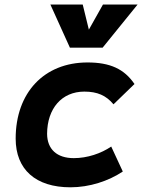

<svg xmlns="http://www.w3.org/2000/svg" viewBox="-20 -796 626 826"><path d="M297.4 -115.7C225.1 -115.7 183.1 -153.8 182.6 -220.2C183.1 -329.6 246.1 -401.9 342.8 -401.9C398.9 -401.9 436.5 -385.3 468.3 -347.2L558.6 -434.6C514.2 -499.5 453.6 -527.3 356.4 -527.3C169.9 -527.3 47.4 -397.5 47.4 -199.7C47.4 -66.9 133.3 9.8 283.2 9.8C365.2 9.8 446.8 -17.1 508.3 -58.1L458.5 -165.5C414.6 -135.7 356 -115.7 297.4 -115.7ZM280.8 -590.8H421.4L571.8 -776.4H422.9L362.3 -668.5L335.9 -776.4H196.8Z"/></svg>

Font: Cascadia Mono PL
Style: Bold Italic
Weight: 700
Italic angle: -10°
Monospace: yes
Designer: Aaron Bell
Foundry: Saja Typeworks
Version: Version 2404.023